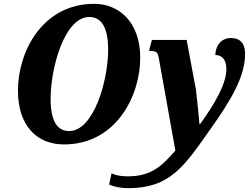

<svg xmlns="http://www.w3.org/2000/svg" viewBox="-20 -745 1306 1005"><path d="M315 11C586 11 714 -241 714 -443C714 -630 602 -725 474 -725C201 -725 74 -474 74 -271C74 -90 170 11 315 11ZM342 -59C279 -59 245 -112 245 -228C245 -391 318 -656 447 -656C512 -656 546 -600 546 -485C546 -321 470 -59 342 -59ZM650 240C871 240 944 126 1082 -70C1194 -227 1263 -348 1263 -464C1263 -515 1239 -546 1189 -546C1142 -546 1109 -512 1107 -457C1135 -457 1165 -441 1165 -382C1165 -307 1103 -199 1027 -95H1024C1021 -132 1012 -225 1006 -273L957 -536H775L760 -479C807 -479 807 -467 814 -425L898 43C822 131 767 178 647 178C601 178 573 167 564 162L551 221C577 233 614 240 650 240Z"/></svg>

Font: Noto Serif SemiCondensed Extra
Style: Italic
Weight: 800
Width: 4
Italic angle: -12°
Designer: Monotype Design Team
Foundry: Monotype Imaging Inc.
Version: Version 1.901